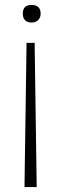

<svg xmlns="http://www.w3.org/2000/svg" viewBox="-20 -555 248 775"><path d="M107 -535Q144 -535 144 -500Q144 -484 134 -474Q124 -464 107 -464Q90 -464 81 -473.5Q72 -483 72 -500Q72 -535 107 -535ZM87 -382H120V-368L128 190V200H79V190L87 -368Z"/></svg>

Font: Encode Sans Narrow
Style: ExtraLight
Weight: 200
Designer: Pablo Impallari, Andres Torresi
Foundry: Pablo Impallari, Andres Torresi
Version: Version 1.000; ttfautohint (v1.00) -l 8 -r 50 -G 200 -x 14 -